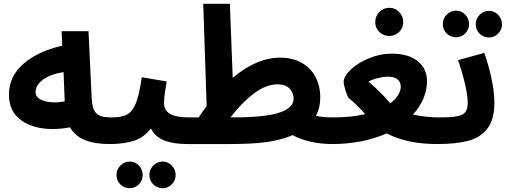

<svg xmlns="http://www.w3.org/2000/svg" viewBox="-20 -752 2678 1009"><path d="M636 -67Q636 -35 615 -15Q594 5 556 5Q478 5 426 -16Q374 -37 348 -83Q302 -74 257 -74Q155 -74 91 -120Q27 -166 27 -255Q27 -351 103.5 -417Q180 -483 307 -512L304 -588H445L462 -234Q464 -193 475 -172Q486 -151 507.5 -143Q529 -135 566 -135Q602 -135 619 -116.5Q636 -98 636 -67ZM268 -214Q290 -214 320 -219L314 -373Q247 -363 207 -334Q167 -305 167 -268Q167 -242 195.5 -228Q224 -214 268 -214Z M1045 -67Q1045 -35 1024 -15Q1003 5 965 5Q891 5 843 -14Q795 -33 773 -77Q736 -28 681.5 -11.5Q627 5 556 5L566 -135Q618 -135 646.5 -149.5Q675 -164 693.5 -208.5Q712 -253 725 -346L856 -324Q855 -317 848.5 -278.5Q842 -240 842 -210Q842 -173 873 -154Q904 -135 975 -135Q1011 -135 1028 -116.5Q1045 -98 1045 -67ZM592 168Q592 139 612.5 118Q633 97 662 97Q690 97 710 118Q730 139 730 168Q730 196 710 216.5Q690 237 662 237Q633 237 612.5 217Q592 197 592 168ZM765 168Q765 139 785.5 118Q806 97 835 97Q863 97 883 118Q903 139 903 168Q903 196 883 216.5Q863 237 835 237Q806 237 785.5 217Q765 197 765 168Z M1807 -67Q1807 -35 1785.5 -15Q1764 5 1726 5Q1667 5 1612 -7.5Q1557 -20 1518 -42L1503 -36Q1447 -14 1374 -4.5Q1301 5 1183 5H965L975 -135H1024Q1044 -165 1066 -195L1048 -732H1188L1203 -343Q1329 -449 1452 -449Q1517 -449 1564.5 -422.5Q1612 -396 1637.5 -348.5Q1663 -301 1663 -239Q1663 -185 1640 -143Q1677 -135 1736 -135Q1772 -135 1789.5 -116.5Q1807 -98 1807 -67ZM1199 -135Q1376 -135 1449.5 -160.5Q1523 -186 1523 -233Q1523 -264 1501.5 -286.5Q1480 -309 1440 -309Q1378 -309 1314 -260.5Q1250 -212 1191 -135Z M2359 -67Q2359 -35 2337.5 -15Q2316 5 2278 5Q2119 5 2012 -51Q1885 5 1723 5L1733 -135Q1826 -135 1899 -152Q1856 -203 1814 -235Q1807 -241 1796.5 -274Q1786 -307 1786 -321Q1786 -351 1823.5 -386.5Q1861 -422 1919.5 -446Q1978 -470 2037 -470Q2127 -470 2175.5 -430.5Q2224 -391 2224 -325Q2224 -279 2205 -234Q2186 -189 2150 -150Q2220 -135 2288 -135Q2324 -135 2341.5 -116.5Q2359 -98 2359 -67ZM2031 -209Q2058 -229 2072 -252Q2086 -275 2086 -298Q2086 -320 2069.5 -334.5Q2053 -349 2017 -349Q1995 -349 1966.5 -342Q1938 -335 1916 -323Q1974 -276 2031 -209ZM1952 -636Q1952 -667 1973.5 -689Q1995 -711 2026 -711Q2056 -711 2077.5 -689Q2099 -667 2099 -636Q2099 -605 2077.5 -584Q2056 -563 2026 -563Q1995 -563 1973.5 -584Q1952 -605 1952 -636Z M2289 -135Q2351 -135 2382 -141Q2413 -147 2425.5 -163Q2438 -179 2438 -211Q2438 -250 2423 -313.5Q2408 -377 2387 -436L2525 -474Q2546 -416 2562 -343.5Q2578 -271 2578 -211Q2578 -124 2541.5 -76.5Q2505 -29 2440.5 -12Q2376 5 2279 5ZM2307 -625Q2307 -654 2327.5 -675Q2348 -696 2377 -696Q2405 -696 2425 -675Q2445 -654 2445 -625Q2445 -597 2425 -576.5Q2405 -556 2377 -556Q2348 -556 2327.5 -576Q2307 -596 2307 -625ZM2480 -624Q2480 -653 2500.5 -674Q2521 -695 2550 -695Q2578 -695 2598 -674Q2618 -653 2618 -624Q2618 -596 2598 -575.5Q2578 -555 2550 -555Q2521 -555 2500.5 -575Q2480 -595 2480 -624Z"/></svg>

Font: Noto Sans Arabic
Style: Bold
Weight: 700
Designer: Nadine Chahine
Foundry: Monotype Imaging Inc.
Version: Version 1.001